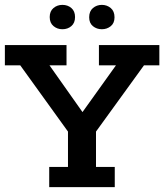

<svg xmlns="http://www.w3.org/2000/svg" viewBox="-20 -768 674 788"><path d="M182 0V-83H259V-228L63 -500H0V-583H253V-500H183L332 -289H305L456 -500H386V-583H634V-500H571L374 -228V-83H451V0ZM236 -648Q215 -648 199.5 -661Q184 -674 184 -698Q184 -722 199.5 -735Q215 -748 236 -748Q258 -748 273 -735Q288 -722 288 -698Q288 -674 273 -661Q258 -648 236 -648ZM398 -648Q377 -648 361.5 -660.5Q346 -673 346 -697Q346 -722 361.5 -735Q377 -748 398 -748Q419 -748 434.5 -735Q450 -722 450 -697Q450 -673 434.5 -660.5Q419 -648 398 -648Z"/></svg>

Font: Rokkitt SemiBold
Style: Regular
Weight: 600
Designer: Vernon Adams
Foundry: Vernon Adams
Version: Version 3.103